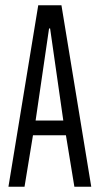

<svg xmlns="http://www.w3.org/2000/svg" viewBox="-20 -708 379 728"><path d="M12 0 125 -688H213L326 0H262L230 -195H105L73 0ZM115 -251H220L170 -600H166Z"/></svg>

Font: Saira Ultra Condensed
Style: Regular
Weight: 400
Width: 1
Designer: Hector Gatti with collaboration of the Omnibus-Type team
Foundry: Omnibus-Type
Version: Version 1.001; ttfautohint (v1.8)